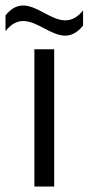

<svg xmlns="http://www.w3.org/2000/svg" viewBox="-26 -678 322 698"><path d="M171 0H99V-499H171V0ZM276 -585V-640C181 -523 88 -739 -6 -622V-565C88 -683 181 -467 276 -585Z"/></svg>

Font: Maven Pro
Style: Regular
Weight: 400
Designer: Joe Prince
Foundry: Joe Prince
Version: Version 1.003